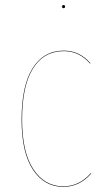

<svg xmlns="http://www.w3.org/2000/svg" viewBox="-20 -726 419 755"><path d="M235.8 -700.2Q235.8 -693.8 230 -693.8Q224.1 -693.8 224.1 -700.2Q224.1 -706.1 230 -706.1Q235.8 -706.1 235.8 -700.2ZM231 -526.9Q293 -526.9 335.9 -477.1L334 -476.1Q291.5 -524.9 231 -524.9Q152.3 -524.9 109.6 -456.5Q66.9 -388.2 66.9 -255.9Q66.9 -126.5 111.6 -59.8Q156.2 6.8 229 6.8Q291.5 6.8 336.9 -44.9L338.9 -43.9Q293 8.8 229 8.8Q154.8 8.8 109.9 -58.3Q64.9 -125.5 64.9 -255.9Q64.9 -389.2 108.4 -458Q151.9 -526.9 231 -526.9Z"/></svg>

Font: Fira Sans Compressed Two
Style: Regular
Weight: 100
Width: 1
Designer: Carrois Corporate & Edenspiekermann AG
Foundry: Carrois Corporate GbR & Edenspiekermann AG
Version: Version 4.203;PS 004.203;hotconv 1.0.88;makeotf.lib2.5.64775